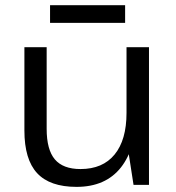

<svg xmlns="http://www.w3.org/2000/svg" viewBox="-20 -725 689 753"><path d="M163 -219.8Q163 -137.9 195.1 -100Q227.3 -62 295.7 -62Q382.9 -62 429.5 -119.1Q476.2 -176.2 476.2 -282.4L514.6 -351.6V-285.9Q514.6 -144.9 454.4 -68.5Q394.2 7.9 280.1 7.9Q175.5 7.9 125.6 -45.9Q75.7 -99.7 75.7 -213.2V-540H163ZM564.3 0H503.7L476.2 -177.5V-540H564.3ZM470.7 -704.7V-635.4H176.3V-704.7Z"/></svg>

Font: Pathway Extreme 8pt Thin 12pt
Style: Regular
Weight: 100
Version: Version 1.001;gftools[0.9.26]